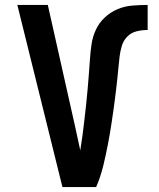

<svg xmlns="http://www.w3.org/2000/svg" viewBox="-20 -755 640 775"><path d="M232 0 50 -735H173L283 -245Q288 -221 293.5 -196.5Q299 -172 304 -148Q309 -178 313 -208.5Q317 -239 320.5 -269.5Q324 -300 327.5 -331Q331 -362 333.5 -392.5Q336 -423 338.5 -453.5Q341 -484 343 -515Q345 -546 349.5 -576.5Q354 -607 367 -635Q380 -663 403 -684.5Q426 -706 454.5 -718Q483 -730 514 -732.5Q545 -735 576 -735V-634Q553 -634 531 -628.5Q509 -623 493.5 -607Q478 -591 471.5 -569Q465 -547 462.5 -525Q460 -503 458 -481Q456 -459 453.5 -436.5Q451 -414 448.5 -392Q446 -370 443 -348Q440 -326 437 -304Q434 -282 430.5 -260Q427 -238 423.5 -216Q420 -194 415.5 -172Q411 -150 406.5 -128Q402 -106 396.5 -84.5Q391 -63 384 -41.5Q377 -20 368 0Z"/></svg>

Font: Iosevka SS04 Extended
Style: Bold
Weight: 700
Width: 7
Monospace: yes
Designer: Belleve Invis
Foundry: Belleve Invis
Version: Version 19.0.0; ttfautohint (v1.8.4)